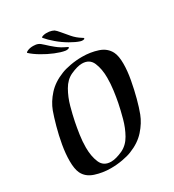

<svg xmlns="http://www.w3.org/2000/svg" viewBox="-154 -711 718 794"><g transform="rotate(-30 204.5 -314.0)"><path d="M222 -520Q203 -523 176 -534Q149 -545 123 -560.5Q97 -576 81 -591Q78 -594 89 -599Q100 -604 116 -604Q130 -604 139 -600Q147 -597 160.5 -584Q174 -571 192.5 -556Q211 -541 233 -531Q241 -528 241 -525Q241 -522 234.5 -520.5Q228 -519 222 -520ZM295 -523Q276 -529 251 -543.5Q226 -558 203 -577.5Q180 -597 166 -614Q164 -618 175.5 -621Q187 -624 203 -622Q216 -620 225 -615Q232 -610 244 -595.5Q256 -581 271.5 -563Q287 -545 308 -532Q315 -529 315 -525Q314 -522 307.5 -521.5Q301 -521 295 -523ZM142 -5Q104 -5 68.5 -16.5Q33 -28 19 -57Q9 -78 9 -116Q9 -151 16 -191Q23 -231 33.5 -269Q44 -307 53 -332Q66 -367 94 -398Q122 -429 168 -447Q185 -454 212.5 -459Q240 -464 269 -464Q308 -464 343 -452.5Q378 -441 393 -411Q403 -391 403 -354Q403 -320 395.5 -279Q388 -238 378 -200.5Q368 -163 358 -137Q345 -103 317 -71.5Q289 -40 243 -22Q226 -15 198.5 -10Q171 -5 142 -5ZM157 -28Q180 -28 213 -43Q242 -57 259.5 -88Q277 -119 287 -156Q297 -193 303 -223Q308 -248 312 -278Q316 -308 316 -337Q316 -379 303 -409.5Q290 -440 254 -440Q232 -440 199 -425Q171 -412 153 -380.5Q135 -349 125 -312.5Q115 -276 109 -246Q104 -221 99.5 -190.5Q95 -160 95 -131Q95 -89 108 -58.5Q121 -28 157 -28ZM222 -520Q203 -523 176 -534Q149 -545 123 -560.5Q97 -576 81 -591Q78 -594 89 -599Q100 -604 116 -604Q130 -604 139 -600Q147 -597 160.5 -584Q174 -571 192.5 -556Q211 -541 233 -531Q241 -528 241 -525Q241 -522 234.5 -520.5Q228 -519 222 -520Z"/></g></svg>

Font: Kings
Style: Regular
Weight: 400
Designer: Robert E. Leuschke
Foundry: Robert E. Leuschke
Version: Version 1.010; ttfautohint (v1.8.3)